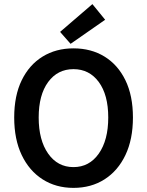

<svg xmlns="http://www.w3.org/2000/svg" viewBox="-20 -901 714 933"><path d="M337 12Q252 12 187 -29.5Q122 -71 85.5 -147.5Q49 -224 49 -330Q49 -436 85.5 -511Q122 -586 187 -626Q252 -666 337 -666Q423 -666 488 -626Q553 -586 589.5 -511Q626 -436 626 -330Q626 -224 589.5 -147.5Q553 -71 488 -29.5Q423 12 337 12ZM337 -89Q414 -89 460 -154.5Q506 -220 506 -330Q506 -440 460 -502.5Q414 -565 337 -565Q260 -565 214 -502.5Q168 -440 168 -330Q168 -220 214 -154.5Q260 -89 337 -89ZM323 -688 272 -746 429 -881 491 -805Z"/></svg>

Font: Source Sans Pro SemiBold
Style: Regular
Weight: 600
Designer: Paul D. Hunt
Foundry: Adobe Systems Incorporated
Version: Version 2.045;hotconv 1.0.109;makeotfexe 2.5.65596